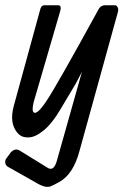

<svg xmlns="http://www.w3.org/2000/svg" viewBox="-44 -528 474 738"><path d="M359.9 -507.8H397.9Q404.3 -507.8 408.2 -500Q412.1 -492.2 409.2 -481.9L262.2 49.8Q238.3 142.1 183.1 171.9Q159.2 185.1 150.9 188Q130.9 196.8 92.3 172.9L-9.8 115.2Q-22.9 108.9 -23.9 97.4Q-24.9 85.9 -18.1 79.1L-2.9 58.1Q13.2 41 30.3 49.8L141.1 118.2Q163.1 129.9 174.3 90.8L271 -252L248 -208L189 -108.9Q157.2 -54.2 124.3 -27.1Q91.3 0 65.9 0H60.1Q39.1 0 24.9 -15.1Q-9.8 -53.2 9.3 -122.1L111.3 -494.1Q115.2 -507.8 127 -507.8H179.2Q194.3 -507.8 187 -483.9L85.9 -137.2Q78.1 -106 84 -98.1Q95.2 -81.1 134.8 -140.1Q174.3 -199.2 335.9 -494.1Q344.2 -507.8 359.9 -507.8Z"/></svg>

Font: Allan
Style: Regular
Weight: 400
Designer: Anton Koovit
Foundry: Anton Koovit
Version: Version 1.002